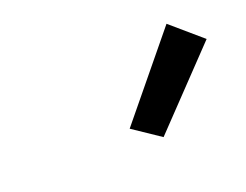

<svg xmlns="http://www.w3.org/2000/svg" viewBox="-50 -872 492 384"><g transform="rotate(-20 196.0 -680.5)"><path d="M244 -575 186 -614 327 -786 392 -730Z"/></g></svg>

Font: Ubuntu Sans Medium
Style: Italic
Weight: 500
Italic angle: -13.5°
Designer: Dalton Maag Ltd
Foundry: Dalton Maag Ltd
Version: Version 1.006